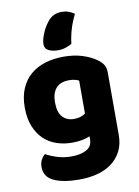

<svg xmlns="http://www.w3.org/2000/svg" viewBox="-99 -811 766 1058"><g transform="rotate(-10 283.5 -282.5)"><path d="M250 -717Q278 -746 321 -746Q342 -746 359 -740Q376 -734 392 -723Q371 -680 359.5 -640.5Q348 -601 344 -563Q330 -555 310 -548Q290 -541 267 -541Q236 -541 214 -551.5Q192 -562 192 -588Q192 -602 197 -619.5Q202 -637 210 -655Q218 -673 228.5 -689Q239 -705 250 -717ZM289 -501Q346 -501 392.5 -486.5Q439 -472 471 -449Q491 -435 502.5 -418Q514 -401 514 -374V-24Q514 29 494 67.5Q474 106 439.5 131.5Q405 157 358.5 169Q312 181 259 181Q168 181 116 156.5Q64 132 64 77Q64 54 73.5 36.5Q83 19 95 10Q124 26 160.5 37Q197 48 236 48Q290 48 322 30Q354 12 354 -28V-44Q313 -26 254 -26Q209 -26 168.5 -39.5Q128 -53 97.5 -81.5Q67 -110 48.5 -155Q30 -200 30 -262Q30 -323 49.5 -368Q69 -413 103.5 -442.5Q138 -472 185.5 -486.5Q233 -501 289 -501ZM351 -356Q344 -360 330.5 -364Q317 -368 297 -368Q248 -368 223.5 -340.5Q199 -313 199 -262Q199 -204 223.5 -178.5Q248 -153 286 -153Q327 -153 351 -172Z"/></g></svg>

Font: Baloo Paaji
Style: Regular
Weight: 400
Designer: Shuchita Grover and Ek Type
Foundry: Ek Type
Version: Version 1.007;PS 1.000;hotconv 1.0.88;makeotf.lib2.5.647800